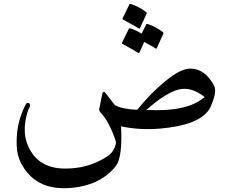

<svg xmlns="http://www.w3.org/2000/svg" viewBox="-20 -750 1253 999"><path d="M969.2 -393.1Q1044.9 -394 1093.8 -305.2Q1106 -278.8 1091.3 -235.1Q1076.7 -191.4 1065.9 -176.8Q1008.8 -97.7 814.5 -81.1Q705.1 -71.8 609.9 -92.8Q618.2 68.8 582.5 114.3Q500 217.8 338.9 228.5Q161.1 240.2 87.9 95.7Q68.8 57.6 66.9 7.3Q63.5 -81.1 92.3 -158.2Q104 -190.4 116.2 -210Q120.1 -215.8 126.5 -214.6Q132.8 -213.4 135.5 -207.8Q138.2 -202.1 135.7 -195.8Q124 -174.8 117.2 -145Q99.6 -68.4 118.7 -9.8Q165 123 310.1 127Q439.5 129.9 539.6 62.5Q573.2 40.5 583 -3.4Q584.5 -8.8 581.5 -17.6Q550.3 -112.8 504.4 -163.6Q494.6 -174.8 496.1 -181.2L512.2 -263.2Q518.1 -280.3 529.3 -265.6L577.6 -203.1Q616.7 -181.6 693.8 -178.7Q765.1 -266.6 842.3 -329.6Q919.4 -392.6 969.2 -393.1ZM1044.9 -245.1Q973.6 -301.8 906.7 -283.4Q839.8 -265.1 741.7 -178.2Q954.1 -166 1044.9 -245.1ZM653.3 -727.1Q655.3 -731 661.6 -729Q703.6 -715.3 739.7 -687.5Q744.6 -683.6 742.7 -678.7L708 -603Q706.1 -598.6 698 -604.5Q689.9 -610.4 620.1 -648.4Q615.7 -650.9 617.7 -654.3ZM740.7 -623Q742.7 -627 748.5 -625Q790.5 -611.3 826.7 -583.5Q832 -579.6 830.1 -574.7L795.4 -499Q793.5 -494.6 785.2 -500.5Q778.3 -505.4 730.5 -531.7L705.1 -476.1Q703.1 -471.7 694.8 -477.5Q686.5 -483.4 617.2 -521.5Q612.8 -523.9 614.7 -527.3L650.4 -600.1Q652.3 -604 658.7 -602.1Q689.5 -592.3 716.8 -574.7Z"/></svg>

Font: Amiri
Style: Slanted
Weight: 400
Italic angle: 9°
Designer: Khaled Hosny
Version: Version 000.107